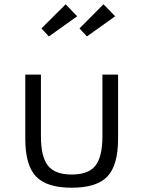

<svg xmlns="http://www.w3.org/2000/svg" viewBox="-20 -860 670 896"><path d="M314.5 16Q198 16 148 -36.5Q98 -89 98 -212V-512H171V-225Q171 -128 204 -86.8Q237 -45.5 314.5 -45.5Q392.5 -45.5 425.2 -86.8Q458 -128 458 -225V-512H531V-212Q531 -89 481.2 -36.5Q431.5 16 314.5 16ZM385.5 -690 351 -727.5 463 -840 517.5 -784ZM208 -690 173.5 -727.5 286.5 -840 340 -784Z"/></svg>

Font: Spartan Thin
Style: Regular
Weight: 400
Version: Version 1.004